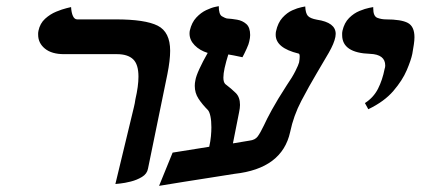

<svg xmlns="http://www.w3.org/2000/svg" viewBox="-20 -585 1367 624"><path d="M355 13 415 -236Q417 -243 418 -249.5Q419 -256 420 -262Q430 -305 430 -336Q430 -376 412.5 -392.5Q395 -409 360 -409H188Q148 -409 126 -427Q104 -445 104 -472Q104 -475 104 -478Q104 -481 105 -485Q110 -509 126.5 -524Q143 -539 162.5 -547Q182 -555 196.5 -558.5Q211 -562 211 -562Q212 -544 217 -533Q222 -522 231 -522H356Q452 -522 492.5 -501.5Q533 -481 533 -420Q533 -389 524 -344L461 -37Q458 -20 441.5 -10Q425 0 405 5Q385 10 370 11.5Q355 13 355 13Z M791 -128Q809 -130 817.5 -141.5Q826 -153 838 -178Q846 -196 863.5 -228Q881 -260 912 -308Q930 -334 940 -354Q950 -374 952 -382Q953 -388 953.5 -392.5Q954 -397 954 -401Q954 -411 950 -411Q876 -429 876 -472Q876 -479 877 -483Q883 -511 898 -527.5Q913 -544 930 -551.5Q947 -559 959.5 -561.5Q972 -564 972 -564Q973 -542 980.5 -533.5Q988 -525 1010 -521Q1071 -512 1071 -475Q1071 -473 1070.5 -470Q1070 -467 1070 -465Q1066 -444 1048.5 -413.5Q1031 -383 1010 -348Q985 -306 959.5 -257.5Q934 -209 923 -156Q897 -37 742 -20Q706 -14 663 -7.5Q620 -1 577 6Q534 13 497 19L541 -89L660 -108Q664 -126 665.5 -142Q667 -158 667 -171Q667 -192 664 -206.5Q661 -221 656 -227Q637 -246 625 -264.5Q613 -283 613 -306Q613 -311 613.5 -315Q614 -319 615 -324Q617 -337 628 -361Q639 -385 655 -413Q629 -421 612.5 -438Q596 -455 596 -476Q596 -482 597 -486Q603 -512 618 -528Q633 -544 650 -552Q667 -560 679 -562.5Q691 -565 691 -565Q691 -538 701.5 -532Q712 -526 717 -525Q733 -524 750.5 -521Q768 -518 780.5 -507Q793 -496 793 -471Q793 -462 790 -450Q789 -443 781.5 -426.5Q774 -410 768 -399Q751 -403 739 -405Q727 -407 722 -408Q715 -386 710 -364Q708 -355 707 -347Q706 -339 706 -333Q706 -318 712 -312Q733 -296 746.5 -282.5Q760 -269 760 -244Q760 -234 757 -220L737 -119Q751 -121 764 -123.5Q777 -126 791 -128Z M1177 -230 1166 -250Q1194 -268 1208.5 -296.5Q1223 -325 1230 -361Q1231 -364 1231.5 -366.5Q1232 -369 1232 -372Q1232 -408 1183 -410Q1092 -413 1092 -471Q1092 -475 1092 -478Q1092 -481 1093 -485Q1099 -511 1114.5 -526.5Q1130 -542 1148.5 -549.5Q1167 -557 1180 -559.5Q1193 -562 1193 -562V-558Q1193 -532 1206.5 -527Q1220 -522 1234 -522Q1284 -522 1305.5 -510.5Q1327 -499 1327 -464Q1327 -454 1325 -440.5Q1323 -427 1320 -410Q1316 -390 1302 -357Q1288 -324 1258.5 -289.5Q1229 -255 1177 -230Z"/></svg>

Font: Libertinus Serif SemiBold
Style: Italic
Weight: 600
Italic angle: -11.5°
Designer: Philipp H. Poll, Khaled Hosny
Foundry: Caleb Maclennan
Version: Version 7.051;RELEASE